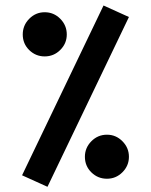

<svg xmlns="http://www.w3.org/2000/svg" viewBox="-20 -680 557 709"><path d="M362.3 -659.7 456.1 -617.2 155.3 9.8 61.5 -32.7ZM64 -552.7Q64 -586.4 87.9 -610.6Q111.8 -634.8 145 -634.8Q178.7 -634.8 202.6 -610.6Q226.6 -586.4 226.6 -552.7Q226.6 -519.5 202.6 -495.6Q178.7 -471.7 145 -471.7Q111.8 -471.7 87.9 -495.1Q64 -518.6 64 -552.7ZM293.5 -101.1Q293.5 -134.3 317.4 -158.4Q341.3 -182.6 375 -182.6Q408.2 -182.6 432.1 -158.4Q456.1 -134.3 456.1 -101.1Q456.1 -67.9 432.1 -43.9Q408.2 -20 375 -20Q341.3 -20 317.4 -43.5Q293.5 -66.9 293.5 -101.1Z"/></svg>

Font: Vazirmatn FD NL SemiBold
Style: Regular
Weight: 600
Designer: Saber Rastikerdar
Foundry: Saber Rastikerdar
Version: Version 33.003